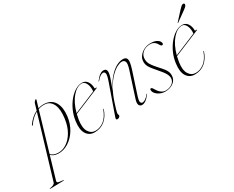

<svg xmlns="http://www.w3.org/2000/svg" viewBox="-217 -1029 2088 1711"><g transform="rotate(-30 826.5 -173.0)"><path d="M47 -325Q44 -320.5 40.5 -322Q36.5 -325 39.5 -328.5Q61 -360 86.8 -382.8Q112.5 -405.5 140.5 -418.5L160 -484.5Q162.5 -492 171 -501.5Q179.5 -511 184.5 -511Q190 -511 187 -501.5L165.5 -428.5Q202.5 -440.5 239.5 -436.5Q304.5 -430 333.8 -377Q363 -324 352.5 -238.5Q343.5 -165.5 308.2 -108.5Q273 -51.5 222 -19.8Q171 12 115 9.5Q69 7 45 -19L-22.5 210Q-28 228.5 -4 231.5L37.5 236.5Q40.5 236.5 40.5 239Q40.5 241.5 37 241.5L-102 245Q-106 245 -106 243Q-106 240.5 -102 240Q-55 233.5 -48.5 212L138 -410.5Q113 -397.5 90 -376.2Q67 -355 47 -325ZM115.5 2.5Q164 5 207.5 -23.5Q251 -52 281.8 -106Q312.5 -160 322 -234.5Q334 -325.5 309.8 -375.5Q285.5 -425.5 237 -430.5Q200 -434.5 163.5 -421.5L47 -26Q59 -12.5 77 -5.5Q95 1.5 115.5 2.5Z M665 -130Q643.5 -66 599.8 -29.2Q556 7.5 493.5 7.5Q439 7.5 411 -36.5Q383 -80.5 395 -165.5Q402.5 -219.5 424.2 -267.5Q446 -315.5 477 -352.8Q508 -390 543.2 -411.2Q578.5 -432.5 613 -432.5Q648.5 -432.5 667.8 -404Q687 -375.5 687 -337Q687 -326.5 700 -331.5Q704.5 -333 706 -330Q707 -327 703 -325Q700 -323.5 678 -314.5Q656 -305.5 623.2 -291.8Q590.5 -278 554.2 -263Q518 -248 486.2 -235Q454.5 -222 435.5 -214Q429 -187 424.5 -158.5Q413 -81.5 438 -41.2Q463 -1 507.5 -1Q555 -1 595 -32.8Q635 -64.5 660 -131Q661.5 -136 664 -136Q667.5 -136 665 -130ZM609 -428Q559 -428 511 -372.2Q463 -316.5 437.5 -221.5Q458 -230 491 -243.8Q524 -257.5 559.5 -272.2Q595 -287 623.5 -299Q652 -311 663 -315.5Q664 -321 664 -334Q664 -373.5 648.8 -400.8Q633.5 -428 609 -428ZM661 -310Q661 -310 661 -310.5Z M749.5 -366.5Q748 -368 750.5 -371Q774.5 -403.5 795.5 -418Q816.5 -432.5 834.5 -432.5Q867 -432.5 867 -397.5Q867 -379 856.8 -347.2Q846.5 -315.5 834 -283.8Q821.5 -252 815 -233.5Q850.5 -305.5 889.2 -349.2Q928 -393 965 -412.8Q1002 -432.5 1032 -432.5Q1061.5 -432.5 1070.5 -416.8Q1079.5 -401 1075.2 -374Q1071 -347 1060 -312.5L987.5 -90.5Q971 -40 976.2 -24.8Q981.5 -9.5 995.5 -9.5Q1007 -9.5 1023 -19Q1039 -28.5 1062.5 -56.5Q1065 -60 1067 -58.5Q1068.5 -57 1066 -54Q1042 -22 1021 -7.2Q1000 7.5 982 7.5Q960 7.5 951.5 -11Q943 -29.5 955.5 -67.5L1037 -319.5Q1055.5 -376.5 1047.5 -397Q1039.5 -417.5 1013.5 -417.5Q994.5 -417.5 965 -402.5Q935.5 -387.5 901.8 -354Q868 -320.5 835.2 -265.8Q802.5 -211 777 -131.5Q765 -94.5 759.5 -75.2Q754 -56 752.5 -47.5Q751 -39 751 -33.5Q751 -27.5 753.5 -24Q756 -20.5 756 -14.5Q756 -7 747.2 0.2Q738.5 7.5 728 7.5Q716.5 7.5 715.2 0Q714 -7.5 719 -20.5L824 -318.5Q845 -378 841 -396.8Q837 -415.5 819.5 -415.5Q808.5 -415.5 793 -406Q777.5 -396.5 754 -368.5Q751 -365 749.5 -366.5Z M1227 1.5Q1268.5 1.5 1295.8 -19.5Q1323 -40.5 1323 -73Q1323 -93.5 1309 -119.2Q1295 -145 1251.5 -194.5Q1223 -227 1208 -247.5Q1193 -268 1187.5 -284.2Q1182 -300.5 1182 -319.5Q1182 -350.5 1200.8 -376Q1219.5 -401.5 1250.5 -417Q1281.5 -432.5 1318 -432.5Q1364 -432.5 1388.5 -415.2Q1413 -398 1413 -377.5Q1413 -364.5 1400 -364.5Q1395 -364.5 1390.8 -368Q1386.5 -371.5 1381 -381Q1357.5 -426.5 1312 -426.5Q1265.5 -426.5 1234.8 -401Q1204 -375.5 1204 -335.5Q1204 -318.5 1208.2 -302.5Q1212.5 -286.5 1227.8 -264.8Q1243 -243 1275 -207.5Q1301.5 -179 1315.8 -159.8Q1330 -140.5 1335.5 -124.8Q1341 -109 1341 -90.5Q1341 -46.5 1306.2 -19.5Q1271.5 7.5 1219.5 7.5Q1191.5 7.5 1166.8 -3.8Q1142 -15 1127 -32.8Q1112 -50.5 1112 -69.5Q1112 -82.5 1122 -82.5Q1126 -82.5 1131.2 -78.2Q1136.5 -74 1143 -62.5Q1163 -27.5 1184.2 -13Q1205.5 1.5 1227 1.5Z M1696 -130Q1674.5 -66 1630.8 -29.2Q1587 7.5 1524.5 7.5Q1470 7.5 1442 -36.5Q1414 -80.5 1426 -165.5Q1433.5 -219.5 1455.2 -267.5Q1477 -315.5 1508 -352.8Q1539 -390 1574.2 -411.2Q1609.5 -432.5 1644 -432.5Q1679.5 -432.5 1698.8 -404Q1718 -375.5 1718 -337Q1718 -326.5 1731 -331.5Q1735.5 -333 1737 -330Q1738 -327 1734 -325Q1731 -323.5 1709 -314.5Q1687 -305.5 1654.2 -291.8Q1621.5 -278 1585.2 -263Q1549 -248 1517.2 -235Q1485.5 -222 1466.5 -214Q1460 -187 1455.5 -158.5Q1444 -81.5 1469 -41.2Q1494 -1 1538.5 -1Q1586 -1 1626 -32.8Q1666 -64.5 1691 -131Q1692.5 -136 1695 -136Q1698.5 -136 1696 -130ZM1640 -428Q1590 -428 1542 -372.2Q1494 -316.5 1468.5 -221.5Q1489 -230 1522 -243.8Q1555 -257.5 1590.5 -272.2Q1626 -287 1654.5 -299Q1683 -311 1694 -315.5Q1695 -321 1695 -334Q1695 -373.5 1679.8 -400.8Q1664.5 -428 1640 -428ZM1692 -310Q1692 -310 1692 -310.5ZM1701 -557Q1715.5 -573 1726 -582Q1736.5 -591 1746 -591Q1754.5 -591 1757.5 -586Q1760.5 -581 1758.5 -574Q1756.5 -564.5 1747 -556Q1737.5 -547.5 1723.5 -537.5L1625.5 -467Q1622 -464 1620 -466Q1619 -467.5 1622.5 -471Z"/></g></svg>

Font: Fraunces 144pt S000 Thin
Style: Italic
Weight: 100
Italic angle: -16°
Version: Version 1.000; ttfautohint (v1.8.3)